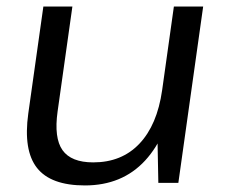

<svg xmlns="http://www.w3.org/2000/svg" viewBox="-20 -560 688 588"><path d="M156.4 -218.8Q145 -137.6 171.4 -100.2Q197.9 -62.7 265.5 -62.7Q352.8 -62.7 407 -120Q461.3 -177.2 476.5 -283.6L526.3 -353.3L516.3 -286.8Q495 -144.9 424.6 -68.5Q354.2 7.9 240.1 7.9Q135.5 7.9 93.2 -45.9Q51 -99.7 66.6 -212.3L112.8 -540H201.7ZM526.2 0H464.9L461.5 -176.6L512.5 -540H602.2Z"/></svg>

Font: Pathway Extreme 8pt Thin
Style: Italic
Weight: 100
Italic angle: -8°
Designer: Eduardo Rodriguez Tunni
Foundry: Eduardo Rodriguez Tunni
Version: Version 1.000